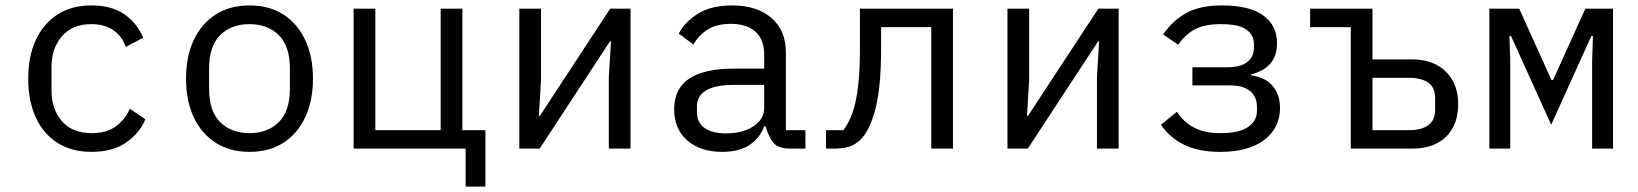

<svg xmlns="http://www.w3.org/2000/svg" viewBox="-20 -548 6040 708"><path d="M318 12Q244 12 191.5 -21.5Q139 -55 111.5 -116Q84 -177 84 -258Q84 -340 112 -400.5Q140 -461 192 -494.5Q244 -528 317 -528Q392 -528 439 -495Q486 -462 508 -409L444 -375Q430 -415 397.5 -437Q365 -459 317 -459Q247 -459 208.5 -414.5Q170 -370 170 -302V-214Q170 -146 208 -101.5Q246 -57 319 -57Q371 -57 405.5 -81Q440 -105 459 -147L516 -108Q494 -56 444.5 -22Q395 12 318 12Z M900 12Q828 12 775.5 -21.5Q723 -55 694.5 -115.5Q666 -176 666 -258Q666 -340 694.5 -400.5Q723 -461 775.5 -494.5Q828 -528 900 -528Q973 -528 1025 -494.5Q1077 -461 1105.5 -400.5Q1134 -340 1134 -258Q1134 -176 1105.5 -115.5Q1077 -55 1025 -21.5Q973 12 900 12ZM900 -57Q967 -57 1008 -97.5Q1049 -138 1049 -221V-295Q1049 -378 1008 -418.5Q967 -459 900 -459Q833 -459 792 -418.5Q751 -378 751 -295V-221Q751 -138 792 -97.5Q833 -57 900 -57Z M1697 0H1284V-516H1364V-68H1605V-516H1685V-68H1770V140H1697Z M1895 0V-516H1975V-253L1967 -121H1971L2009 -179L2230 -516H2305V0H2225V-263L2233 -395H2229L2225 -389L1970 0Z M2895 0Q2850 0 2833 -20.5Q2816 -41 2805 -76L2803 -82H2798Q2782 -39 2744 -13.5Q2706 12 2643 12Q2562 12 2514 -30.5Q2466 -73 2466 -145Q2466 -193 2489 -226.5Q2512 -260 2561.5 -277.5Q2611 -295 2688 -295H2798V-346Q2798 -402 2766 -431Q2734 -460 2675 -460Q2623 -460 2590 -439.5Q2557 -419 2537 -384L2483 -424Q2503 -465 2552 -496.5Q2601 -528 2680 -528Q2771 -528 2824.5 -482Q2878 -436 2878 -354V-68H2950V0ZM2657 -56Q2698 -56 2730 -68Q2762 -80 2780 -101Q2798 -122 2798 -149V-235H2688Q2617 -235 2583.5 -214.5Q2550 -194 2550 -156V-135Q2550 -95 2579 -75.5Q2608 -56 2657 -56Z M3026 -68H3090Q3110 -94 3123.5 -132Q3137 -170 3144 -227.5Q3151 -285 3151 -369V-516H3494V0H3414V-448H3229V-367Q3229 -228 3208.5 -148Q3188 -68 3154 -34Q3135 -15 3112 -7.5Q3089 0 3057 0H3026Z M3695 0V-516H3775V-253L3767 -121H3771L3809 -179L4030 -516H4105V0H4025V-263L4033 -395H4029L4025 -389L3770 0Z M4479 12Q4400 12 4347 -14Q4294 -40 4261 -88L4320 -136Q4344 -98 4383 -77.5Q4422 -57 4479 -57Q4550 -57 4582.5 -80Q4615 -103 4615 -139V-153Q4615 -192 4589.5 -212.5Q4564 -233 4516 -233H4377V-300H4506Q4554 -300 4579 -319Q4604 -338 4604 -373V-385Q4604 -418 4576.5 -438.5Q4549 -459 4481 -459Q4421 -459 4384.5 -439Q4348 -419 4325 -383L4269 -421Q4304 -472 4354.5 -500Q4405 -528 4485 -528Q4588 -528 4638.5 -491Q4689 -454 4689 -389Q4689 -341 4664 -313Q4639 -285 4594 -274V-270Q4646 -263 4673 -231Q4700 -199 4700 -150Q4700 -76 4642 -32Q4584 12 4479 12Z M4961 -448H4811V-516H5041V-329H5187Q5239 -329 5277 -309Q5315 -289 5336 -252Q5357 -215 5357 -164Q5357 -87 5312 -43.5Q5267 0 5188 0H4961ZM5176 -68Q5221 -68 5246.5 -86Q5272 -104 5272 -144V-186Q5272 -226 5246.5 -243.5Q5221 -261 5176 -261H5041V-68Z M5472 0V-516H5582L5701 -253H5707L5826 -516H5928V0H5851V-323L5854 -415H5848L5700 -88L5552 -415H5546L5549 -323V0Z"/></svg>

Font: Lilex
Style: Regular
Weight: 400
Monospace: yes
Designer: Mike Abbink, Paul van der Laan, Pieter van Rosmalen, Mikhael Khrustik
Foundry: Mikhael Khrustik
Version: Version 2.510